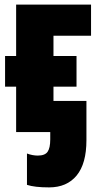

<svg xmlns="http://www.w3.org/2000/svg" viewBox="-20 -573 430 833"><path d="M193 240Q130 240 97 229V93Q121 102 144 102Q175 102 186.5 85.5Q198 69 198 32V0H50V-197H2V-330H50V-553H375V-418H212V-330H312V-197H212V-135H355V35Q355 137 312.5 188.5Q270 240 193 240Z"/></svg>

Font: Noto Sans ExtraCondensed Black
Style: Regular
Weight: 900
Width: 2
Designer: Monotype Design Team
Foundry: Monotype Imaging Inc.
Version: Version 2.013; ttfautohint (v1.8.4.7-5d5b)